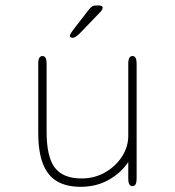

<svg xmlns="http://www.w3.org/2000/svg" viewBox="-20 -692 659 723"><path d="M140 -481Q155.5 -481 155.5 -452.5V-197Q155.5 -101 186.5 -60.5Q217.5 -20 287 -20Q336 -20 375.8 -42.8Q415.5 -65.5 439.2 -102.2Q463 -139 463 -181V-452.5Q463 -481 479 -481Q494.5 -481 494.5 -452.5V-19.5Q494.5 9 479 9Q463 9 463 -19.5V-82Q436.5 -41.5 389.8 -15Q343 11.5 283.5 11.5Q230.5 11.5 195 -9.2Q159.5 -30 141.8 -75Q124 -120 124 -192.5V-452.5Q124 -481 140 -481ZM253 -549.5Q251 -549.5 247 -551.2Q243 -553 243 -557Q243 -563 257.5 -582L314 -655Q321 -664 326.8 -667.8Q332.5 -671.5 343.5 -671.5H351.5Q357.5 -671.5 362 -669.5Q366.5 -667.5 366.5 -663Q366.5 -655.5 357.5 -646.5L281 -567Q273 -559 266 -554.2Q259 -549.5 253 -549.5Z"/></svg>

Font: Sono Monospace ExtraLight
Style: Regular
Weight: 250
Version: Version 2.112